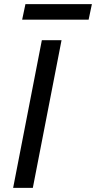

<svg xmlns="http://www.w3.org/2000/svg" viewBox="-20 -916 468 936"><path d="M184 -720H280L140 0H44ZM104 -896H428L412 -820H88Z"/></svg>

Font: Kufam
Style: Italic
Weight: 400
Italic angle: -11°
Designer: Artur Schmal
Foundry: Original Type
Version: Version 1.301; ttfautohint (v1.8.3)